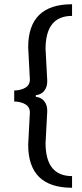

<svg xmlns="http://www.w3.org/2000/svg" viewBox="-20 -818 389 906"><path d="M195 -587 203 -436Q203 -406 188 -388.5Q173 -371 149 -369V-361Q173 -359 188 -341.5Q203 -324 203 -294L195 -143Q195 13 320 13V68Q113 68 113 -135L121 -287Q121 -314 98.5 -326.5Q76 -339 47 -339V-391Q76 -391 98.5 -403.5Q121 -416 121 -443Q121 -443 113 -595Q113 -798 320 -798V-743Q195 -743 195 -587Z"/></svg>

Font: Fauna One
Style: Regular
Weight: 400
Version: Version 1.001